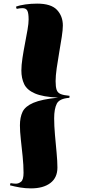

<svg xmlns="http://www.w3.org/2000/svg" viewBox="-20 -820 484 1060"><path d="M363 -280Q308 -276 293.5 -247.5Q279 -219 279 -167Q279 -126 283.5 -75Q288 -24 292.5 23.5Q297 71 297 105Q297 161 258 190.5Q219 220 151 220Q120 220 90.5 215Q61 210 35 203L38 191Q55 194 68 194Q83 194 96.5 183Q110 172 110 134Q110 92 105 43.5Q100 -5 95 -50Q90 -95 90 -128Q90 -172 104.5 -202.5Q119 -233 164.5 -252.5Q210 -272 301 -281Q217 -285 173 -304Q129 -323 113.5 -355.5Q98 -388 98 -431Q98 -460 104 -499.5Q110 -539 118 -580Q126 -621 132 -656Q138 -691 138 -712Q138 -747 131 -761Q124 -775 104 -775Q97 -775 89 -774Q81 -773 72 -771L68 -783Q88 -791 119.5 -795.5Q151 -800 185 -800Q262 -800 294.5 -765.5Q327 -731 327 -679Q327 -656 321 -616.5Q315 -577 307 -531.5Q299 -486 293 -443.5Q287 -401 287 -372Q287 -341 292.5 -324.5Q298 -308 314.5 -301Q331 -294 364 -291Z"/></svg>

Font: Literata 72pt Black
Style: Italic
Weight: 900
Italic angle: -2°
Designer: Latin by Veronika Burian and Jose Scaglione. Greek by Irene Vlachou. Cyrillic by Vera Evstafieva
Foundry: TypeTogether
Version: Version 3.002